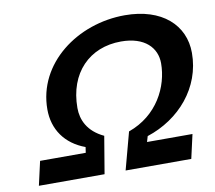

<svg xmlns="http://www.w3.org/2000/svg" viewBox="-79 -815 1016 907"><g transform="rotate(-10 428.5 -361.5)"><path d="M793 -115H575L583 -142C740 -193 857 -326 857 -493C857 -627 753 -723 575 -723C348 -723 138 -569 138 -348C138 -252 190 -177 285 -142L281 -115H62L36 0H351L381 -179C304 -215 279 -274 279 -330C279 -498 384 -604 536 -604C650 -604 705 -544 705 -470C705 -358 641 -229 500 -179L452 0H767Z"/></g></svg>

Font: Perun SemiBold Italic
Style: Regular
Weight: 400
Italic angle: -12°
Foundry: Copyright (c) Stefan Peev, Context Ltd, 2016
Version: Version 1.026